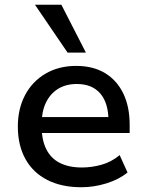

<svg xmlns="http://www.w3.org/2000/svg" viewBox="-20 -778 617 807"><path d="M322 9Q239 9 179 -21.5Q119 -52 87 -109.5Q55 -167 55 -246Q55 -321 85.5 -378.5Q116 -436 171.5 -468.5Q227 -501 300 -501Q371 -501 421 -471Q471 -441 498 -385.5Q525 -330 525 -253V-219H137V-286H453L436 -269Q436 -345 401.5 -385Q367 -425 303 -425Q257 -425 224 -404.5Q191 -384 173 -346.5Q155 -309 155 -257V-248Q155 -190 174.5 -151Q194 -112 232 -93Q270 -74 324 -74Q365 -74 406.5 -85.5Q448 -97 483 -126L516 -53Q479 -23 426.5 -7Q374 9 322 9ZM264 -557 127 -758H238L341 -557Z"/></svg>

Font: NunitoSans_10ptSemiBold
Style: Regular
Weight: 600
Designer: Vernon Adams
Foundry: Vernon Adams
Version: Version 3.101;gftools[0.9.27]